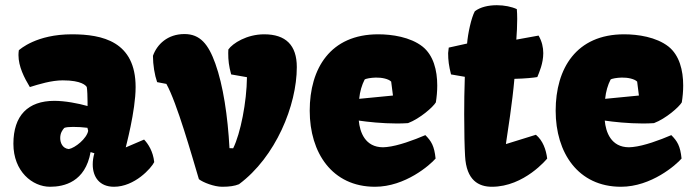

<svg xmlns="http://www.w3.org/2000/svg" viewBox="-20 -711 2688 741"><path d="M31.7 -156.2C31.7 -49.3 105 9.8 173.3 9.8C227.5 9.8 309.1 -8.8 329.6 -124L344.2 -119.6C339.8 -104.5 337.9 -89.8 337.9 -76.2C337.9 -28.3 363.8 9.8 419.9 9.8C499.5 9.8 564 -62 575.2 -85.4C570.8 -127 551.8 -155.8 536.1 -172.4L465.3 -142.1C464.8 -142.1 503.4 -282.7 503.4 -375C503.4 -550.8 375.5 -578.6 257.3 -578.6C120.1 -578.6 57.1 -520.5 52.7 -517.1C51.8 -510.7 51.3 -504.4 51.3 -498.5C51.3 -454.1 73.7 -410.6 95.2 -375C129.4 -385.7 178.2 -400.9 222.2 -400.9C295.4 -400.9 312 -380.4 314.9 -375C316.9 -366.2 317.9 -334.5 317.9 -316.9V-301.8C282.2 -312 231 -321.8 189.9 -321.8C87.9 -321.8 31.7 -265.1 31.7 -156.2ZM212.4 -178.2C212.4 -197.3 220.7 -209 228 -217.3C234.9 -220.2 247.1 -221.2 262.2 -221.2C279.3 -221.2 298.8 -220.2 317.4 -217.8L320.3 -206.1C314.9 -176.3 270 -140.1 245.6 -135.7C220.7 -138.2 212.4 -160.6 212.4 -178.2Z M747.6 -19.5C763.7 -6.8 806.6 9.8 837.4 9.8C865.7 9.8 885.7 6.8 902.3 0C1043.9 -105 1125.5 -304.2 1125.5 -452.1C1125.5 -536.6 1083 -578.6 999.5 -578.6C932.6 -578.6 877.9 -543.9 861.3 -520C861.3 -515.1 860.8 -510.7 860.8 -506.3C860.8 -478 863.3 -456.5 872.1 -423.8L933.1 -413.1C932.1 -316.9 908.2 -195.8 879.9 -138.7L865.7 -139.2C858.9 -263.7 841.3 -381.3 811 -465.8C784.2 -540.5 752.4 -579.6 691.9 -579.6C626.5 -579.6 585.9 -539.6 570.3 -495.6C570.3 -460.4 576.7 -421.9 586.4 -394L622.1 -387.2C662.6 -314.9 720.2 -111.3 747.6 -19.5Z M1427.2 9.8C1544.4 9.8 1640.1 -74.7 1661.1 -99.1C1656.2 -147.9 1644.5 -166.5 1621.6 -189.5C1577.1 -170.4 1516.1 -147.9 1472.7 -143.6C1467.8 -143.1 1462.9 -142.6 1458.5 -142.6C1388.7 -142.6 1368.7 -201.7 1364.7 -245.6C1397.5 -240.7 1455.6 -234.4 1512.2 -234.4C1526.9 -234.4 1541 -234.9 1554.7 -235.8C1601.1 -253.4 1651.4 -297.9 1662.1 -315.9C1665.5 -336.9 1667.5 -358.9 1667.5 -380.9C1667.5 -439.9 1652.8 -497.6 1610.8 -531.2C1563.5 -568.4 1492.2 -578.6 1439.5 -578.6C1254.9 -578.6 1175.3 -446.8 1175.3 -283.7C1175.3 -121.6 1261.7 9.8 1427.2 9.8ZM1366.2 -329.6C1369.1 -358.4 1376.5 -382.8 1387.2 -403.8C1391.1 -407.7 1411.6 -411.1 1430.2 -411.6C1453.1 -412.1 1479.5 -406.7 1489.7 -396L1496.6 -342.3Z M1774.9 -108.9C1779.8 -14.6 1827.6 9.8 1878.4 9.8C2003.9 9.8 2091.8 -99.1 2091.8 -99.1C2087.4 -133.8 2075.2 -168.5 2048.3 -190.9L1933.6 -155.3L1932.6 -156.2C1939 -198.7 1957.5 -316.4 1965.3 -406.7C2008.3 -407.7 2039.6 -411.1 2053.7 -413.6C2061 -431.6 2076.7 -466.3 2076.7 -505.9C2076.7 -527.8 2071.8 -550.8 2058.6 -573.7L1972.7 -558.1C1974.6 -583.5 1976.1 -611.8 1976.1 -637.7C1976.1 -651.4 1975.6 -664.6 1974.6 -675.8C1954.6 -685.1 1926.3 -690.9 1897.5 -690.9C1865.7 -690.9 1834 -684.1 1812.5 -667.5C1798.8 -642.6 1785.6 -581.1 1782.7 -543L1711.9 -527.3C1711.9 -522.5 1709.5 -510.7 1709.5 -506.3C1709.5 -478 1712.4 -456.5 1720.7 -423.8L1773.9 -414.6C1772 -362.3 1771.5 -313.5 1771.5 -269.5C1771.5 -200.2 1772.9 -143.1 1774.9 -108.9Z M2376.5 9.8C2493.7 9.8 2589.4 -74.7 2610.4 -99.1C2605.5 -147.9 2593.8 -166.5 2570.8 -189.5C2526.4 -170.4 2465.3 -147.9 2421.9 -143.6C2417 -143.1 2412.1 -142.6 2407.7 -142.6C2337.9 -142.6 2317.9 -201.7 2314 -245.6C2346.7 -240.7 2404.8 -234.4 2461.4 -234.4C2476.1 -234.4 2490.2 -234.9 2503.9 -235.8C2550.3 -253.4 2600.6 -297.9 2611.3 -315.9C2614.7 -336.9 2616.7 -358.9 2616.7 -380.9C2616.7 -439.9 2602.1 -497.6 2560.1 -531.2C2512.7 -568.4 2441.4 -578.6 2388.7 -578.6C2204.1 -578.6 2124.5 -446.8 2124.5 -283.7C2124.5 -121.6 2210.9 9.8 2376.5 9.8ZM2315.4 -329.6C2318.4 -358.4 2325.7 -382.8 2336.4 -403.8C2340.3 -407.7 2360.8 -411.1 2379.4 -411.6C2402.3 -412.1 2428.7 -406.7 2439 -396L2445.8 -342.3Z"/></svg>

Font: Kavoon
Style: Regular
Weight: 400
Designer: Viktoriya Grabowska
Foundry: Viktoriya Grabowska
Version: Version 1.002